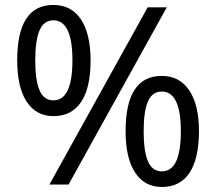

<svg xmlns="http://www.w3.org/2000/svg" viewBox="-20 -744 871 774"><path d="M195.3 -275.9Q125.5 -275.9 87.4 -334.2Q49.3 -392.6 49.3 -501Q49.3 -612.3 85.7 -668.2Q122.1 -724.1 195.3 -724.1Q267.1 -724.1 305.9 -666.5Q344.7 -608.9 345.2 -501Q345.2 -389.6 306.9 -332.8Q268.6 -275.9 195.3 -275.9ZM195.3 -339.4Q233.4 -339.4 252.7 -379.6Q272 -419.9 272 -501Q272 -581.5 252.7 -621.8Q233.4 -662.1 195.3 -662.1Q156.7 -662.1 139.4 -621.6Q122.1 -581.1 122.1 -501Q122.1 -420.4 139.4 -379.9Q156.7 -339.4 195.3 -339.4ZM652.3 -714.4 256.3 0H179.2L575.2 -714.4ZM632.3 9.8Q563 9.8 524.7 -48.3Q486.3 -106.4 486.3 -215.3Q486.3 -326.7 522.7 -382.3Q559.1 -438 632.3 -438Q703.6 -438 742.7 -380.1Q781.7 -322.3 782.2 -215.3Q781.7 -103.5 743.7 -46.9Q705.6 9.8 632.3 9.8ZM632.3 -53.2Q670.9 -53.2 689.9 -93.3Q709 -133.3 709 -215.3Q709 -294.9 689.7 -335Q670.4 -375 632.3 -375Q593.8 -375 576.4 -335.2Q559.1 -295.4 559.1 -215.3Q559.1 -134.3 576.4 -93.8Q593.8 -53.2 632.3 -53.2Z"/></svg>

Font: Droid Sans Tamil
Style: Regular
Weight: 400
Designer: Jelle Bosma
Foundry: Monotype Imaging Inc.
Version: Version 1.02